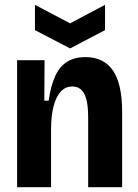

<svg xmlns="http://www.w3.org/2000/svg" viewBox="-20 -777 573 797"><path d="M51 0V-320V-527H165L164 -359H182Q191 -423 210 -463Q229 -503 260 -521.5Q291 -540 334 -540Q411 -540 449 -484Q487 -428 487 -313V0H346V-289Q346 -356 330 -387Q314 -418 280 -418Q251 -418 231.5 -396Q212 -374 202 -334.5Q192 -295 192 -241V0ZM125 -757 271 -680 416 -757V-652L271 -576L125 -652Z"/></svg>

Font: Bricolage Grotesque 36pt SemiCondensed
Style: Bold
Weight: 700
Width: 4
Designer: Mathieu Triay
Foundry: Atelier Triay
Version: Version 1.001;gftools[0.9.33.dev8+g029e19f]